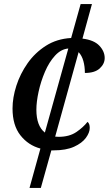

<svg xmlns="http://www.w3.org/2000/svg" viewBox="-20 -734 538 950"><path d="M126 196 180 1Q120 -15 81 -64.5Q42 -114 42 -197Q42 -251 61 -310Q80 -369 116.5 -421Q153 -473 207 -507.5Q261 -542 332 -546L379 -714H435L388 -543Q445 -536 471.5 -508Q498 -480 498 -447Q498 -418 473.5 -395.5Q449 -373 400 -373Q400 -405 392.5 -432Q385 -459 369 -476L253 -58Q261 -57 270 -57Q323 -57 357.5 -80.5Q392 -104 413 -131Q424 -123 424 -101Q424 -78 405 -52Q386 -26 346.5 -8Q307 10 245 10Q239 10 234 10L182 196ZM160 -191Q160 -111 202 -78L318 -494Q282 -491 252.5 -459Q223 -427 202.5 -379Q182 -331 171 -280.5Q160 -230 160 -191Z"/></svg>

Font: Noto Serif Medium
Style: Italic
Weight: 500
Italic angle: -12°
Designer: Monotype Design Team
Foundry: Monotype Imaging Inc.
Version: Version 2.014; ttfautohint (v1.8.4.7-5d5b)